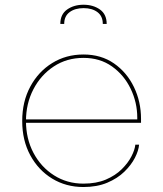

<svg xmlns="http://www.w3.org/2000/svg" viewBox="-20 -762 672 791"><path d="M83 -256V-270H552L545.5 -269Q545.5 -272 545.5 -273.5Q545.5 -275 545.5 -277Q545.5 -340 518.2 -396.5Q491 -453 441.5 -488.2Q392 -523.5 324 -523.5Q255 -523.5 201.5 -488.2Q148 -453 117.5 -394Q87 -335 87 -263.5Q87 -190.5 118 -132Q149 -73.5 202.8 -39.5Q256.5 -5.5 323.5 -5.5Q377 -5.5 416.2 -22.2Q455.5 -39 481.5 -64.8Q507.5 -90.5 521.5 -117.8Q535.5 -145 537.5 -166H553Q551 -141.5 535.8 -111.8Q520.5 -82 492.2 -54.5Q464 -27 421.8 -9.2Q379.5 8.5 323.5 8.5Q252 8.5 195 -26.2Q138 -61 104.8 -122.2Q71.5 -183.5 71.5 -263.5Q71.5 -343.5 104.8 -405.2Q138 -467 195 -502.2Q252 -537.5 324 -537.5Q396.5 -537.5 449.5 -500.8Q502.5 -464 531.8 -403.5Q561 -343 561 -272Q561 -268.5 561 -264Q561 -259.5 561 -256ZM228.5 -663.5Q228.5 -703 256.5 -722.8Q284.5 -742.5 324 -742.5Q364 -742.5 391.8 -722.8Q419.5 -703 419.5 -663.5H403.5Q403.5 -695.5 381.5 -712Q359.5 -728.5 324.5 -728.5Q289 -728.5 266.8 -712Q244.5 -695.5 244.5 -663.5Z"/></svg>

Font: Epilogue Thin
Style: Regular
Weight: 250
Designer: Tyler Finck
Foundry: Etcetera Type Co
Version: Version 2.111